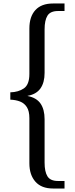

<svg xmlns="http://www.w3.org/2000/svg" viewBox="-20 -819 429 1098"><path d="M349 259H283Q217 259 182.5 220Q148 181 148 115V-143Q148 -184 133.5 -206.5Q119 -229 94.5 -238.5Q70 -248 39 -249V-291Q85 -292 116.5 -313.5Q148 -335 148 -396V-656Q148 -724 182.5 -761.5Q217 -799 283 -799H349V-756H312Q268 -756 251.5 -729.5Q235 -703 235 -651V-402Q235 -347 211.5 -313.5Q188 -280 138 -271V-270Q189 -260 212 -226.5Q235 -193 235 -137V111Q235 163 251.5 189.5Q268 216 312 216H349Z"/></svg>

Font: Noto Serif Sinhala SemiCondensed
Style: Regular
Weight: 400
Width: 4
Designer: Jelle Bosma - Monotype Design Team
Foundry: Monotype Imaging Inc.
Version: Version 2.007; ttfautohint (v1.8.4.7-5d5b)